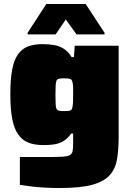

<svg xmlns="http://www.w3.org/2000/svg" viewBox="-20 -740 663 966"><path d="M281 206Q245 206 207.5 204Q170 202 136.5 198Q103 194 80 190V50Q103 50 125.5 50Q148 50 171 50Q194 50 217 50Q266 50 292.5 48.5Q319 47 331 40.5Q343 34 345.5 19.5Q348 5 348 -21V-68H338Q319 -41 296 -28.5Q273 -16 248.5 -13Q224 -10 200 -10Q156 -10 125 -21.5Q94 -33 73 -61.5Q52 -90 42 -139.5Q32 -189 32 -266Q32 -342 41.5 -391Q51 -440 71.5 -468Q92 -496 122.5 -507Q153 -518 195 -518Q224 -518 251 -513.5Q278 -509 300.5 -495Q323 -481 340 -453H352L356 -510H577V-55Q577 9 569.5 57.5Q562 106 534 139Q506 172 446.5 189Q387 206 281 206ZM304 -181Q326 -181 334.5 -184.5Q343 -188 345 -204Q347 -216 347.5 -230Q348 -244 348 -263Q348 -282 348 -295.5Q348 -309 346 -319Q344 -338 334.5 -342Q325 -346 304 -346Q287 -346 277.5 -344Q268 -342 264.5 -334.5Q261 -327 260 -310Q259 -293 259 -263Q259 -233 260 -216Q261 -199 264.5 -192Q268 -185 277.5 -183Q287 -181 304 -181ZM119 -567V-575L213 -720H411L506 -575V-567H365L311 -642L260 -567Z"/></svg>

Font: Saira SemiExpanded Black
Style: Regular
Weight: 900
Width: 6
Designer: Hector Gatti with collaboration of the Omnibus-Type team
Foundry: Omnibus-Type
Version: Version 1.101